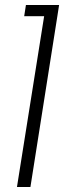

<svg xmlns="http://www.w3.org/2000/svg" viewBox="-20 -750 302 770"><path d="M48 0 157 -685H77L84 -730H217L210 -685L102 0Z"/></svg>

Font: Sora ExtraLight
Style: Italic
Weight: 200
Designer: Jonathan Barnbrook, Juli√°n Moncada
Version: Version 1.000